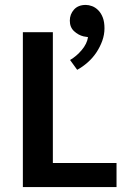

<svg xmlns="http://www.w3.org/2000/svg" viewBox="-20 -761 504 781"><path d="M73 -630H195V-98H454V0H73ZM320 -613Q299 -618 281.5 -634Q264 -650 264 -677Q264 -703 281 -722Q298 -741 329 -741Q341 -741 354.5 -736Q368 -731 379.5 -719.5Q391 -708 398 -690Q405 -672 405 -646Q405 -620 396 -595Q387 -570 372 -547.5Q357 -525 336.5 -507Q316 -489 294 -477L265 -517Q291 -532 312.5 -557.5Q334 -583 338 -610Z"/></svg>

Font: Mukta Mahee SemiBold
Style: Regular
Weight: 600
Designer: Shuchita Grover, Noopur Datye, Girish Dalvi, Yashodeep Gholap
Foundry: Ek Type
Version: Version 2.538;PS 1.000;hotconv 16.6.51;makeotf.lib2.5.65220;